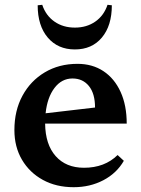

<svg xmlns="http://www.w3.org/2000/svg" viewBox="-20 -767 589 800"><path d="M287 13Q214 13 158.5 -17.5Q103 -48 71.5 -101.5Q40 -155 40 -225Q40 -306 73.5 -368Q107 -430 166.5 -465.5Q226 -501 303 -501Q365 -501 411 -470.5Q457 -440 482.5 -384Q508 -328 508 -252H168Q169 -165 212 -116.5Q255 -68 330 -68Q416 -68 470 -121L496 -97Q466 -45 410.5 -16Q355 13 287 13ZM282 -440Q237 -440 207 -400.5Q177 -361 170 -295L376 -319Q376 -377 350.5 -408.5Q325 -440 282 -440ZM292 -561Q221 -561 179 -610.5Q137 -660 137 -745L156 -747Q171 -702 207 -677Q243 -652 292 -652Q341 -652 377 -677Q413 -702 428 -747L446 -745Q446 -660 404.5 -610.5Q363 -561 292 -561Z"/></svg>

Font: Platypi Medium
Style: Regular
Weight: 500
Designer: David Sargent
Foundry: Bolt Cutter Type
Version: Version 1.200; ttfautohint (v1.8.4.7-5d5b)